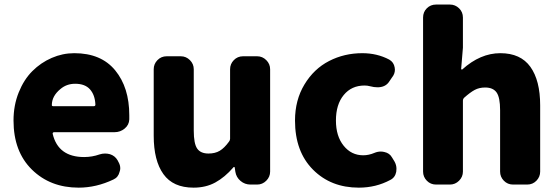

<svg xmlns="http://www.w3.org/2000/svg" viewBox="-20 -819 2482 852"><path d="M329.1 13.7Q203.1 13.7 121.6 -66.4Q40 -146.5 40 -284.2Q40 -351.6 63 -408.7Q85.9 -465.8 123.5 -503.4Q161.1 -541 209.5 -562Q257.8 -583 309.6 -583Q428.7 -583 491.2 -506.8Q553.7 -430.7 553.7 -307.6Q553.7 -298.8 553.7 -289.1Q552.7 -264.6 533.2 -248.5Q513.7 -232.4 488.3 -232.4H219.7Q216.8 -232.4 214.8 -230Q212.9 -227.5 213.9 -224.6Q238.3 -122.1 353.5 -122.1Q388.7 -122.1 421.9 -133.8Q433.6 -137.7 446.3 -137.7Q457 -137.7 467.8 -134.8Q490.2 -127.9 502 -107.4L504.9 -101.6Q513.7 -86.9 513.7 -72.3Q513.7 -64.5 510.7 -56.6Q504.9 -32.2 483.4 -22.5Q407.2 13.7 329.1 13.7ZM210 -352.5Q210 -347.7 216.8 -347.7H395.5Q403.3 -347.7 403.3 -354.5Q403.3 -355.5 403.3 -355.5Q401.4 -397.5 379.4 -422.4Q357.4 -447.3 313.5 -447.3Q275.4 -447.3 248 -423.8Q210 -392.6 210 -352.5Z M838.9 13.7Q748 13.7 705.1 -46.4Q662.1 -106.4 662.1 -216.8V-511.7Q662.1 -535.2 678.7 -552.2Q695.3 -569.3 719.7 -569.3H782.2Q805.7 -569.3 822.8 -552.2Q839.8 -535.2 839.8 -511.7V-239.3Q839.8 -181.6 855 -159.7Q870.1 -137.7 905.3 -137.7Q934.6 -137.7 955.1 -149.9Q975.6 -162.1 996.1 -190.4Q1001 -196.3 1001 -203.1V-511.7Q1001 -535.2 1017.6 -552.2Q1034.2 -569.3 1058.6 -569.3H1121.1Q1144.5 -569.3 1161.6 -552.2Q1178.7 -535.2 1178.7 -511.7V-57.6Q1178.7 -34.2 1161.6 -17.1Q1144.5 0 1121.1 0H1091.8Q1066.4 0 1047.4 -16.1Q1028.3 -32.2 1024.4 -56.6L1021.5 -76.2Q1020.5 -78.1 1018.6 -78.1Q1016.6 -78.1 1015.6 -76.2Q977.5 -32.2 935.5 -9.3Q893.6 13.7 838.9 13.7Z M1572.3 13.7Q1448.2 13.7 1368.7 -66.4Q1289.1 -146.5 1289.1 -284.2Q1289.1 -375 1331.1 -444.3Q1373 -513.7 1440.4 -548.3Q1507.8 -583 1587.9 -583Q1653.3 -583 1707 -554.7Q1727.5 -543 1731.4 -519.5Q1732.4 -514.6 1732.4 -509.8Q1732.4 -491.2 1719.7 -475.6L1705.1 -454.1Q1688.5 -431.6 1655.3 -431.6Q1639.6 -431.6 1621.1 -436.5Q1610.4 -439.5 1597.7 -439.5Q1540 -439.5 1505.4 -397.5Q1470.7 -355.5 1470.7 -284.2Q1470.7 -214.8 1504.9 -172.4Q1539.1 -129.9 1591.8 -129.9Q1616.2 -129.9 1641.6 -140.6Q1655.3 -146.5 1669.9 -146.5Q1677.7 -146.5 1685.5 -144.5Q1709 -139.6 1719.7 -120.1L1730.5 -102.5Q1739.3 -86.9 1739.3 -70.3Q1739.3 -63.5 1738.3 -56.6Q1733.4 -31.2 1711.9 -20.5Q1648.4 13.7 1572.3 13.7Z M1915 0Q1890.6 0 1874 -17.1Q1857.4 -34.2 1857.4 -57.6V-741.2Q1857.4 -765.6 1874 -782.2Q1890.6 -798.8 1915 -798.8H1976.6Q2000 -798.8 2017.1 -782.2Q2034.2 -765.6 2034.2 -741.2V-607.4L2026.4 -513.7Q2026.4 -511.7 2028.3 -510.7Q2030.3 -509.8 2031.2 -510.7Q2111.3 -583 2200.2 -583Q2290 -583 2333.5 -522.5Q2377 -461.9 2377 -351.6V-57.6Q2377 -34.2 2360.4 -17.1Q2343.8 0 2319.3 0H2256.8Q2232.4 0 2215.8 -17.1Q2199.2 -34.2 2199.2 -57.6V-330.1Q2199.2 -386.7 2183.6 -408.7Q2168 -430.7 2132.8 -430.7Q2106.4 -430.7 2086.4 -419.9Q2066.4 -409.2 2039.1 -384.8Q2034.2 -379.9 2034.2 -373V-57.6Q2034.2 -34.2 2017.1 -17.1Q2000 0 1976.6 0Z"/></svg>

Font: Gen Jyuu Gothic Heavy
Style: Bold
Weight: 900
Designer: [Source Han Sans]
Ryoko NISHIZUKA  (kana & ideographs); Paul D. Hunt (Latin, Greek & Cyrillic); Wenlong ZHANG  (bopomofo
Version: Version 1.002.20150607